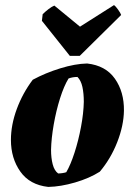

<svg xmlns="http://www.w3.org/2000/svg" viewBox="-20 -726 530 756"><path d="M170 10Q97 2 60 -50.5Q23 -103 23 -175Q23 -234 46 -296.5Q69 -359 109 -412Q159 -439 217.5 -457Q276 -475 323 -476Q396 -468 432.5 -416Q469 -364 468 -290Q467 -231 441.5 -166Q416 -101 373 -50Q332 -24 275.5 -7.5Q219 9 170 10ZM209 -43Q217 -43 226.5 -44.5Q236 -46 241 -48Q258 -77 273.5 -125Q289 -173 299 -226.5Q309 -280 310 -325Q310 -358 304.5 -383.5Q299 -409 285 -423Q266 -423 250 -417Q232 -388 216.5 -339Q201 -290 191.5 -235.5Q182 -181 181 -136Q181 -104 187.5 -79Q194 -54 209 -43ZM255 -506 145 -644 148 -670Q159 -681 171.5 -690.5Q184 -700 194 -704L295 -621L429 -706Q435 -702 445 -688Q455 -674 457 -667L294 -506Z"/></svg>

Font: Albura ExtraBold
Style: Italic
Weight: 758
Italic angle: -7°
Designer: Mercedes Jáuregui
Foundry: Omnibus-Type Team
Version: Version 1.000; ttfautohint (v1.8.3)